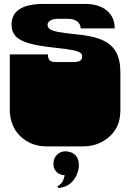

<svg xmlns="http://www.w3.org/2000/svg" viewBox="-20 -742 665 981"><path d="M219 6Q149 6 99 -33Q49 -72 35 -135Q34 -142 32.5 -149.5Q31 -157 30.5 -165Q30 -173 30 -178V-180Q30 -183 30 -186Q30 -189 30 -194.5Q30 -200 30 -209V-260Q30 -277 30 -281.5Q30 -286 30 -288Q30 -290 30 -296V-297Q30 -304 30 -305.5Q30 -307 30 -312.5Q30 -318 30 -334V-464H225Q225 -442 234 -433.5Q243 -425 265 -425H352Q378 -425 389 -431.5Q400 -438 400 -454Q400 -465 390 -472.5Q380 -480 350.5 -486Q321 -492 262 -498Q176 -507 127.5 -521Q79 -535 59 -558Q39 -581 39 -616Q39 -722 204 -722H415Q485 -722 525.5 -688.5Q566 -655 566 -597H392Q392 -619 374.5 -632.5Q357 -646 325 -646H279Q251 -646 237 -637Q223 -628 223 -616Q223 -603 234 -594Q245 -585 276 -579Q307 -573 366 -567Q449 -560 499 -539Q549 -518 572 -478Q595 -438 595 -373V-334Q595 -318 595 -312.5Q595 -307 595 -305.5Q595 -304 595 -297V-296Q595 -290 595 -288Q595 -286 595 -281.5Q595 -277 595 -260V-209Q595 -200 595 -194.5Q595 -189 595 -186Q595 -183 595 -180V-178Q595 -173 594.5 -165Q594 -157 593 -149.5Q592 -142 591 -135Q584 -95 557.5 -63Q531 -31 491.5 -12.5Q452 6 406 6ZM279 219 273 210Q296 197 303 179Q310 161 310 153Q287 153 270 137.5Q253 122 253 95Q253 66 271.5 48.5Q290 31 314 31Q327 31 343 36.5Q359 42 371 58Q383 74 383 104Q383 122 373.5 147.5Q364 173 341.5 193.5Q319 214 279 219Z"/></svg>

Font: Danfo
Style: Regular
Weight: 400
Designer: Seyi Olusanya, David Udoh, Eyiyemi Adegbite, Mirko Velimirović
Version: Version 1.000